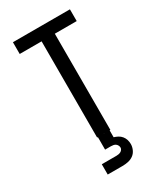

<svg xmlns="http://www.w3.org/2000/svg" viewBox="-233 -823 965 1132"><g transform="rotate(-30 250.0 -257.5)"><path d="M205 0V-655H56V-735H444V-655H295V0ZM150 220V150H250Q258 150 265.5 148.5Q273 147 279.5 143.5Q286 140 290.5 133.5Q295 127 295 120Q295 112 291 104.5Q287 97 280.5 92.5Q274 88 266 86.5Q258 85 250 85H210V0H290V47Q304 51 317 58Q330 65 339.5 76.5Q349 88 353.5 102.5Q358 117 358 132Q358 151 349.5 170Q341 189 325 200.5Q309 212 289.5 216Q270 220 250 220Z"/></g></svg>

Font: Iosevka Curly Medium
Style: Regular
Weight: 500
Monospace: yes
Designer: Belleve Invis
Foundry: Belleve Invis
Version: Version 22.1.2; ttfautohint (v1.8.4)